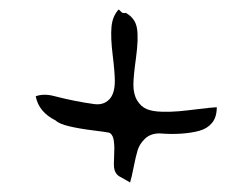

<svg xmlns="http://www.w3.org/2000/svg" viewBox="-20 -522 475 403"><path d="M260 -344Q260 -324 268 -311Q276 -298 288 -293Q300 -288 319.5 -287.5Q339 -287 355.5 -288.5Q372 -290 396 -293Q420 -296 435 -297Q435 -276 425 -264Q415 -252 398.5 -247.5Q382 -243 360.5 -241.5Q339 -240 315 -242Q296 -242 284.5 -231Q273 -220 269 -207Q265 -194 260.5 -171Q256 -148 253 -139Q248 -142 241 -146Q234 -150 231 -151.5Q228 -153 225 -156.5Q222 -160 220.5 -165Q219 -170 219 -178Q219 -182 219.5 -193.5Q220 -205 220 -211Q220 -217 219 -225.5Q218 -234 214.5 -239Q211 -244 206 -244Q202 -245 174 -248.5Q146 -252 125 -257Q104 -262 97 -269Q61 -287 55 -320Q72 -326 93 -320.5Q114 -315 136.5 -310.5Q159 -306 178 -303.5Q197 -301 209 -313Q221 -325 221 -352Q221 -370 216.5 -406.5Q212 -443 214 -465.5Q216 -488 229 -502Q230 -502 232.5 -499Q235 -496 237.5 -495Q240 -494 244 -495Q264 -484 267.5 -462.5Q271 -441 265.5 -401Q260 -361 260 -344Z"/></svg>

Font: Long Cang
Style: Regular
Weight: 400
Designer: ZhongQi
Foundry: ZhongQi
Version: Version 2.001